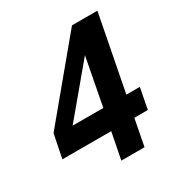

<svg xmlns="http://www.w3.org/2000/svg" viewBox="-169 -858 940 987"><g transform="rotate(-30 301.0 -364.5)"><path d="M268.1 0H405.8L436 -157.2H516.1L540 -280.8H460L546.9 -729H396L37.1 -296.9L8.8 -157.2H298.8ZM141.1 -280.8 377 -563 323.2 -280.8Z"/></g></svg>

Font: Hack
Style: Bold Oblique
Weight: 700
Italic angle: -12°
Monospace: yes
Designer: Christopher Simpkins
Foundry: Christopher Simpkins
Version: Version 2.010